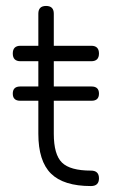

<svg xmlns="http://www.w3.org/2000/svg" viewBox="-20 -626 387 646"><path d="M48 -287Q23 -287 23 -311Q23 -335 48 -335H109V-420H49Q23 -420 23 -446Q23 -472 49 -472H109V-580Q109 -606 135 -606Q161 -606 161 -580V-472H287Q313 -472 313 -446Q313 -420 287 -420H161V-335H288Q313 -335 313 -311Q313 -287 288 -287H161V-176Q161 -106 188.5 -79Q216 -52 286 -52Q313 -52 313 -26Q313 0 286 0Q194 0 151.5 -42Q109 -84 109 -176V-287Z"/></svg>

Font: Jura
Style: Regular
Weight: 400
Designer: Daniel Johnson, Alexei Vanyashin
Foundry: Daniel Johnson
Version: Version 5.103